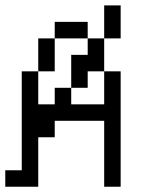

<svg xmlns="http://www.w3.org/2000/svg" viewBox="-20 -708 540 728"><path d="M62.5 -62.5H0V0H125V-187.5H187.5V-250H375Q375 -250 375 0H437.5V-437.5H375Q375 -437.5 375 -312.5H250V-375H187.5V-312.5H125Q125 -312.5 125 -437.5H62.5Q62.5 -437.5 62.5 -62.5ZM250 -375H312.5V-437.5H375Q375 -437.5 375 -562.5H312.5V-500H250Q250 -500 250 -375ZM125 -437.5H187.5Q187.5 -437.5 187.5 -562.5H125Q125 -562.5 125 -437.5ZM187.5 -562.5H312.5V-625H187.5ZM375 -562.5H437.5Q437.5 -562.5 437.5 -687.5H375Q375 -687.5 375 -562.5Z"/></svg>

Font: CalcUnifontExMono
Style: Regular
Weight: 500
Version: Version 15.0.06